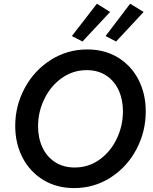

<svg xmlns="http://www.w3.org/2000/svg" viewBox="-20 -988 811 1015"><path d="M60.5 -322.8Q60.5 -429.2 110.6 -522.2Q160.6 -615.2 248 -670.9Q335.4 -726.6 441.4 -726.6Q534.2 -726.6 604.2 -683.6Q674.3 -640.6 712.4 -566.2Q750.5 -491.7 750.5 -398.9Q750.5 -291.5 700.9 -198.2Q651.4 -105 564.5 -49.3Q477.5 6.3 372.1 6.3Q280.3 6.3 209.5 -36.4Q138.7 -79.1 99.6 -154.1Q60.5 -229 60.5 -322.8ZM629.9 -399.4Q629.9 -461.9 607.2 -511.2Q584.5 -560.5 541.3 -588.9Q498 -617.2 438.5 -617.2Q365.2 -617.2 306.4 -575.2Q247.6 -533.2 214.4 -464.8Q181.2 -396.5 181.2 -320.8Q181.2 -258.3 204.3 -208.7Q227.5 -159.2 271.2 -130.9Q314.9 -102.5 374.5 -102.5Q448.2 -102.5 506.6 -144.5Q564.9 -186.5 597.4 -254.9Q629.9 -323.2 629.9 -399.4ZM359.9 -797.4 492.2 -968.3 562 -924.8 416 -768.6ZM538.1 -797.4 668 -968.3 739.3 -924.8 593.8 -768.6Z"/></svg>

Font: Reddit Sans Vanilla SemiBold
Style: Italic
Weight: 600
Italic angle: -11.25°
Designer: Stephen Hutchings
Version: Version 1.013